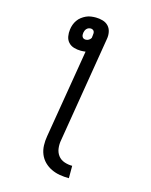

<svg xmlns="http://www.w3.org/2000/svg" viewBox="-136 -821 871 1109"><g transform="rotate(15 300.0 -266.5)"><path d="M386 202Q358 202 331 197.5Q304 193 280 181.5Q256 170 237.5 151.5Q219 133 209 108.5Q199 84 198 56Q197 28 202 0L290 -529Q282 -528 275 -527.5Q268 -527 261 -527Q240 -527 220 -533Q200 -539 187 -553.5Q174 -568 170.5 -588.5Q167 -609 170 -630Q172 -645 177 -659Q182 -673 191 -686Q200 -699 212.5 -708.5Q225 -718 239 -724.5Q253 -731 268 -733Q283 -735 297 -735Q318 -735 338.5 -729Q359 -723 372.5 -708.5Q386 -694 390 -673Q394 -652 390 -631L286 0Q281 25 284 50Q287 75 301 93.5Q315 112 338 120Q361 128 386 128ZM273 -596Q282 -596 290.5 -601Q299 -606 304 -615L306 -631Q307 -637 307 -643.5Q307 -650 304.5 -655Q302 -660 296.5 -663Q291 -666 285 -666Q278 -666 271.5 -663.5Q265 -661 260 -655.5Q255 -650 252.5 -643.5Q250 -637 249 -631Q248 -624 248.5 -618Q249 -612 252 -606.5Q255 -601 260.5 -598.5Q266 -596 273 -596Z"/></g></svg>

Font: Iosevka Curly Extended Oblique
Style: Regular
Weight: 400
Width: 7
Italic angle: -9°
Monospace: yes
Designer: Belleve Invis
Foundry: Belleve Invis
Version: Version 11.1.0; ttfautohint (v1.8.3)